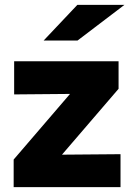

<svg xmlns="http://www.w3.org/2000/svg" viewBox="-20 -767 550 787"><path d="M36 0V-113L267 -382L38 -380V-516H466V-403L234 -133L474 -135V0ZM159 -601 297 -747H490L298 -601Z"/></svg>

Font: Red Hat Text VF
Style: Regular
Weight: 300
Designer: Pentagram, MCKL
Foundry: Pentagram, MCKL
Version: Version 1.023